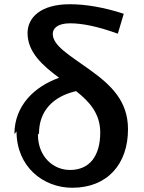

<svg xmlns="http://www.w3.org/2000/svg" viewBox="-20 -841 679 906"><path d="M58 -221C58 -54 184 45 321 45C486 45 584 -66 584 -231C584 -365 504 -440 402 -513C309 -580 229 -625 229 -681C229 -708 253 -731 311 -731C369 -731 442 -716 536 -682L564 -776C472 -806 386 -821 309 -821C172 -821 110 -758 110 -685C110 -594 182 -531 259 -474C143 -433 48 -343 48 -208ZM164 -211C164 -317 230 -386 339 -411C403 -361 453 -304 453 -216C453 -105 403 -39 310 -39C231 -39 159 -102 159 -206Z"/></svg>

Font: GenEiGothic-pro-SemiBold
Style: Regular
Weight: 500
Designer: Ryoko NISHIZUKA (kana & ideographs); Paul D. Hunt (Latin, Greek & Cyrillic); Wenlong ZHANG (bopomofo); Sandoll Communica
Foundry: Adobe Systems Incorporated; o_tamon
Version: Version 1.000.140830